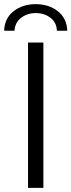

<svg xmlns="http://www.w3.org/2000/svg" viewBox="-21 -905 344 925"><path d="M114 0V-700H188V0ZM-1 -757Q1 -817 44.5 -851Q88 -885 151 -885Q214 -885 257.5 -851Q301 -817 303 -757H253Q252 -796 222.5 -819Q193 -842 151 -842Q110 -842 80.5 -819Q51 -796 49 -757Z"/></svg>

Font: Modern
Style: Small
Weight: 400
Designer: Julieta Ulanovsky
Foundry: Julieta Ulanovsky
Version: Version 8.000